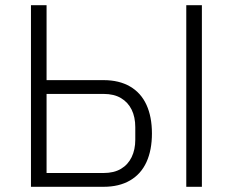

<svg xmlns="http://www.w3.org/2000/svg" viewBox="-20 -718 894 738"><path d="M99 0V-698H159V-410H378Q438 -410 480 -385.5Q522 -361 543 -315Q564 -269 564 -205Q564 -141 543 -95Q522 -49 480 -24.5Q438 0 378 0ZM159 -53H378Q418 -53 445 -69Q472 -85 486 -114Q500 -143 500 -181V-229Q500 -268 486 -296.5Q472 -325 445 -341Q418 -357 378 -357H159ZM696 0V-698H756V0Z"/></svg>

Font: IBM Plex Sans Light
Style: Regular
Weight: 300
Designer: Mike Abbink, Paul van der Laan, Pieter van Rosmalen
Foundry: Bold Monday
Version: Version 3.201